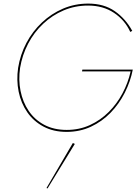

<svg xmlns="http://www.w3.org/2000/svg" viewBox="-20 -728 782 1070"><path d="M439 -340H720Q707 -274 675.5 -211.5Q644 -149 596.5 -100Q549 -51 487 -22Q425 7 351 7Q278 7 222.5 -22.5Q167 -52 132 -102.5Q97 -153 84 -217Q71 -281 81 -350Q93 -424 127 -488.5Q161 -553 213.5 -602.5Q266 -652 331.5 -680Q397 -708 472 -708Q559 -708 619.5 -666Q680 -624 717 -556L706 -550Q676 -616 615 -656.5Q554 -697 471 -697Q398 -697 334.5 -670Q271 -643 220.5 -595.5Q170 -548 137 -485Q104 -422 92 -350Q82 -283 94.5 -221Q107 -159 140 -110Q173 -61 226.5 -32.5Q280 -4 352 -4Q422 -4 481 -31Q540 -58 586 -104Q632 -150 663 -208.5Q694 -267 708 -330H437ZM397 74 245 322 239 320 386 69Z"/></svg>

Font: Jost Thin
Style: Italic
Weight: 200
Italic angle: -5°
Version: Version 3.710